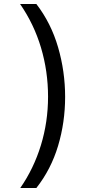

<svg xmlns="http://www.w3.org/2000/svg" viewBox="-20 -812 459 967"><path d="M82 135Q150 37 186 -80.5Q222 -198 222 -325Q222 -453 186.5 -572Q151 -691 81 -792H163Q237 -696 272.5 -574Q308 -452 308 -324Q308 -196 272.5 -77.5Q237 41 163 135Z"/></svg>

Font: lbangla85
Style: Book
Weight: 400
Designer: Jelle Bosma - Monotype Design Team
Foundry: Monotype Imaging Inc.
Version: Version 2.003